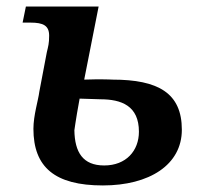

<svg xmlns="http://www.w3.org/2000/svg" viewBox="-20 -556 603 586"><path d="M294 10C436 10 535 -53 535 -160C535 -272 463 -313 323 -313C324 -313 288 -315 237 -313L281 -536H59L49 -487H73C112 -487 130 -478 130 -447C130 -423 127 -414 123 -397L100 -276C97 -251 82 -204 82 -163C82 -46 147 10 294 10ZM298 -51C233 -51 208 -91 207 -159C207 -156 210 -185 223 -255C249 -254 277 -253 286 -253C351 -253 404 -233 404 -154C404 -96 365 -51 298 -51Z"/></svg>

Font: Noto Serif Semi
Style: Italic
Weight: 600
Italic angle: -12°
Designer: Monotype Design Team
Foundry: Monotype Imaging Inc.
Version: Version 1.901